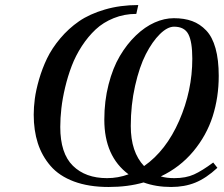

<svg xmlns="http://www.w3.org/2000/svg" viewBox="-20 -727 888 762"><path d="M113.8 -272Q113.8 -301.3 118.2 -335Q122.6 -368.7 135 -411.9Q147.5 -455.1 166.7 -495.1Q186 -535.2 219 -574.5Q252 -613.8 293.7 -642.6Q335.4 -671.4 396.2 -689.2Q457 -707 528.8 -707L521 -671.9Q473.1 -671.9 431.4 -655Q389.6 -638.2 359.6 -610.1Q329.6 -582 304.9 -544.2Q280.3 -506.3 264.6 -465.3Q249 -424.3 238.5 -380.1Q228 -335.9 223.6 -297.1Q219.2 -258.3 219.2 -223.1Q219.2 -118.2 269.3 -69.1Q319.3 -20 404.8 -20Q448.7 -20 490.2 -35.2Q394 -106.4 394 -252Q394 -326.2 410.9 -391.8Q427.7 -457.5 455.6 -504.6Q483.4 -551.8 519.3 -586.2Q555.2 -620.6 593.8 -637.7Q632.3 -654.8 669.9 -654.8Q711.4 -654.8 742.7 -643.3Q773.9 -631.8 798.3 -606.2Q822.8 -580.6 835.4 -535.2Q848.1 -489.7 848.1 -425.8Q848.1 -340.8 824 -265.1Q799.8 -189.5 747.1 -126.2Q694.3 -63 618.2 -26.9Q640.6 -20 671.9 -20Q717.8 -20 750 -34.7Q782.2 -49.3 826.2 -82L842.8 -61Q797.9 -19.5 755.1 -2.2Q712.4 15.1 659.2 15.1Q599.1 15.1 549.8 -2.9Q487.8 15.1 411.1 15.1Q332 15.1 273.4 -6.8Q214.8 -28.8 180.7 -68.4Q146.5 -107.9 130.1 -158.7Q113.8 -209.5 113.8 -272ZM499 -227.1Q499 -123.5 551.8 -67.9Q639.2 -128.9 691.2 -248Q743.2 -367.2 743.2 -494.1Q743.2 -561.5 727.5 -591.3Q711.9 -621.1 670.9 -621.1Q644.5 -621.1 614.5 -591.6Q584.5 -562 558.8 -512Q533.2 -461.9 516.1 -386.2Q499 -310.5 499 -227.1Z"/></svg>

Font: Linguistics Pro
Style: Italic
Weight: 400
Italic angle: -12°
Designer: Stefan Peev, Context Ltd
Foundry: Stefan Peev, Context Ltd
Version: Version 001.000